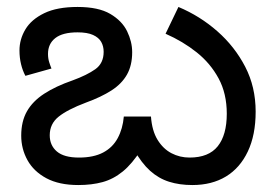

<svg xmlns="http://www.w3.org/2000/svg" viewBox="-20 -520 790 552"><path d="M533 12Q496 12 466 2.5Q436 -7 411.5 -29Q387 -51 365 -90H386Q360 -49 333 -27Q306 -5 275 3.5Q244 12 205 12Q150 12 113.5 -7.5Q77 -27 59 -59.5Q41 -92 41 -130Q41 -171 57.5 -200Q74 -229 107 -250.5Q140 -272 189 -289Q230 -304 254 -321Q278 -338 278 -371Q278 -387 271 -399.5Q264 -412 247.5 -419.5Q231 -427 203 -427Q160 -427 139 -410.5Q118 -394 118 -365Q118 -352 121.5 -341Q125 -330 128 -323L53 -302Q45 -317 40.5 -335.5Q36 -354 36 -375Q36 -407 53 -435.5Q70 -464 107 -482Q144 -500 203 -500Q263 -500 297 -480Q331 -460 345.5 -430Q360 -400 360 -370Q360 -332 345 -305.5Q330 -279 300.5 -260Q271 -241 227 -225Q174 -205 148.5 -184.5Q123 -164 123 -131Q123 -102 143.5 -84.5Q164 -67 207 -67Q249 -67 276.5 -81.5Q304 -96 318.5 -123Q333 -150 336 -185H414Q417 -144 433 -118Q449 -92 473 -79.5Q497 -67 525 -67Q580 -67 606 -99.5Q632 -132 632 -193Q632 -251 608.5 -294.5Q585 -338 545.5 -369.5Q506 -401 456 -423L493 -500Q555 -474 605 -430Q655 -386 685 -328Q715 -270 715 -199Q715 -132 692.5 -84.5Q670 -37 629.5 -12.5Q589 12 533 12Z"/></svg>

Font: utelugu05
Style: Book
Weight: 400
Designer: Jelle Bosma - Monotype Design Team
Foundry: Monotype Imaging Inc.
Version: Version 2.003